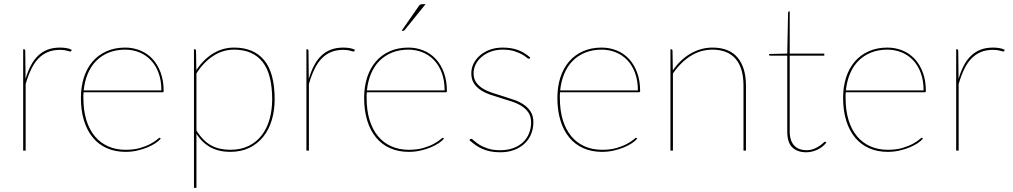

<svg xmlns="http://www.w3.org/2000/svg" viewBox="-20 -728 4894 928"><path d="M92 0V-490H95Q102 -490 102 -482L103.5 -346.5Q114 -382.5 128.8 -410.8Q143.5 -439 163.8 -458.5Q184 -478 210.2 -488Q236.5 -498 270 -498Q284.5 -498 299.8 -495.8Q315 -493.5 327 -487L325 -483Q324 -481.5 323.2 -480.2Q322.5 -479 320 -479Q317.5 -479 313.5 -480.2Q309.5 -481.5 303.8 -483Q298 -484.5 289.8 -485.8Q281.5 -487 270 -487Q237 -487 211.5 -476.5Q186 -466 166 -445.5Q146 -425 131 -394Q116 -363 104 -322V0Z M585 -498Q623.5 -498 657.5 -484.2Q691.5 -470.5 716.8 -443.5Q742 -416.5 756.5 -377.2Q771 -338 771 -287Q771 -284.5 769.2 -283.2Q767.5 -282 765 -282H384Q383 -275 383 -268.5Q383 -262 383 -255Q383 -194 397.5 -147.2Q412 -100.5 438.8 -68.8Q465.5 -37 503.2 -20.5Q541 -4 587 -4Q628 -4 658 -13Q688 -22 708 -33Q728 -44 738.5 -53Q749 -62 751 -62Q753 -62 755 -60L757 -58Q748.5 -47.5 731.8 -36.2Q715 -25 692.2 -15.5Q669.5 -6 642.5 0Q615.5 6 587 6Q536.5 6 496.5 -11.8Q456.5 -29.5 428.8 -63Q401 -96.5 386 -145Q371 -193.5 371 -255Q371 -309 385.5 -353.8Q400 -398.5 427.5 -430.5Q455 -462.5 494.8 -480.2Q534.5 -498 585 -498ZM585 -488Q541 -488 505.8 -473.8Q470.5 -459.5 445 -433.8Q419.5 -408 404.2 -371.5Q389 -335 384.5 -291H760Q760 -338.5 746.5 -375.2Q733 -412 709.2 -437Q685.5 -462 653.5 -475Q621.5 -488 585 -488Z M917.5 180V-490H920.5Q927.5 -490 927.5 -482L929 -389Q962 -439.5 1008.8 -468.8Q1055.5 -498 1111.5 -498Q1206.5 -498 1257 -436.8Q1307.5 -375.5 1307.5 -248Q1307.5 -194.5 1293.8 -148.2Q1280 -102 1253 -67.8Q1226 -33.5 1185.8 -13.8Q1145.5 6 1092.5 6Q984.5 6 929.5 -81.5V180ZM1111.5 -488Q1057 -488 1010.2 -457.5Q963.5 -427 929.5 -373V-97.5Q961.5 -46 1001 -25Q1040.5 -4 1092.5 -4Q1144 -4 1182 -22.8Q1220 -41.5 1245.2 -74.5Q1270.5 -107.5 1283 -152Q1295.5 -196.5 1295.5 -248Q1295.5 -370 1248.8 -429Q1202 -488 1111.5 -488Z M1461 0V-490H1464Q1471 -490 1471 -482L1472.5 -346.5Q1483 -382.5 1497.8 -410.8Q1512.5 -439 1532.8 -458.5Q1553 -478 1579.2 -488Q1605.5 -498 1639 -498Q1653.5 -498 1668.8 -495.8Q1684 -493.5 1696 -487L1694 -483Q1693 -481.5 1692.2 -480.2Q1691.5 -479 1689 -479Q1686.5 -479 1682.5 -480.2Q1678.5 -481.5 1672.8 -483Q1667 -484.5 1658.8 -485.8Q1650.5 -487 1639 -487Q1606 -487 1580.5 -476.5Q1555 -466 1535 -445.5Q1515 -425 1500 -394Q1485 -363 1473 -322V0Z M1740 0ZM1954 -498Q1992.5 -498 2026.5 -484.2Q2060.5 -470.5 2085.8 -443.5Q2111 -416.5 2125.5 -377.2Q2140 -338 2140 -287Q2140 -284.5 2138.2 -283.2Q2136.5 -282 2134 -282H1753Q1752 -275 1752 -268.5Q1752 -262 1752 -255Q1752 -194 1766.5 -147.2Q1781 -100.5 1807.8 -68.8Q1834.5 -37 1872.2 -20.5Q1910 -4 1956 -4Q1997 -4 2027 -13Q2057 -22 2077 -33Q2097 -44 2107.5 -53Q2118 -62 2120 -62Q2122 -62 2124 -60L2126 -58Q2117.5 -47.5 2100.8 -36.2Q2084 -25 2061.2 -15.5Q2038.5 -6 2011.5 0Q1984.5 6 1956 6Q1905.5 6 1865.5 -11.8Q1825.5 -29.5 1797.8 -63Q1770 -96.5 1755 -145Q1740 -193.5 1740 -255Q1740 -309 1754.5 -353.8Q1769 -398.5 1796.5 -430.5Q1824 -462.5 1863.8 -480.2Q1903.5 -498 1954 -498ZM1954 -488Q1910 -488 1874.8 -473.8Q1839.5 -459.5 1814 -433.8Q1788.5 -408 1773.2 -371.5Q1758 -335 1753.5 -291H2129Q2129 -338.5 2115.5 -375.2Q2102 -412 2078.2 -437Q2054.5 -462 2022.5 -475Q1990.5 -488 1954 -488ZM2037 -708 1936 -583Q1933.5 -579 1928 -579H1921L2003 -697Q2007.5 -704 2011.5 -706Q2015.5 -708 2024 -708Z M2541 -447Q2539.5 -444 2536 -444Q2532 -444 2524.2 -450.8Q2516.5 -457.5 2501.8 -465.8Q2487 -474 2464.5 -481Q2442 -488 2409 -488Q2378 -488 2352.2 -478.5Q2326.5 -469 2308 -453.2Q2289.5 -437.5 2279.2 -417Q2269 -396.5 2269 -374Q2269 -347.5 2281.5 -329.8Q2294 -312 2314.2 -299.8Q2334.5 -287.5 2360.5 -279Q2386.5 -270.5 2413.5 -262.2Q2440.5 -254 2466.5 -244.8Q2492.5 -235.5 2512.8 -221.5Q2533 -207.5 2545.5 -187.2Q2558 -167 2558 -137Q2558 -107 2547.2 -80.5Q2536.5 -54 2516 -34.5Q2495.5 -15 2465.8 -3.5Q2436 8 2398 8Q2371.5 8 2350.5 3.8Q2329.5 -0.5 2312 -8Q2294.5 -15.5 2279 -26.5Q2263.5 -37.5 2248.5 -51L2251.5 -54Q2253 -55.5 2254 -56.2Q2255 -57 2257.5 -57Q2261.5 -57 2270.5 -48.5Q2279.5 -40 2295.8 -29.5Q2312 -19 2337 -10.5Q2362 -2 2398 -2Q2434 -2 2461.8 -12.5Q2489.5 -23 2508.5 -41.2Q2527.5 -59.5 2537.2 -83.8Q2547 -108 2547 -136Q2547 -164.5 2534.5 -183.2Q2522 -202 2501.8 -215Q2481.5 -228 2455.5 -236.8Q2429.5 -245.5 2402.5 -253.5Q2375.5 -261.5 2349.5 -270.5Q2323.5 -279.5 2303.2 -292.8Q2283 -306 2270.5 -325.5Q2258 -345 2258 -374Q2258 -398.5 2269 -420.8Q2280 -443 2300 -460.2Q2320 -477.5 2347.8 -487.8Q2375.5 -498 2409 -498Q2450.5 -498 2482 -486.8Q2513.5 -475.5 2543 -450Z M2888 -498Q2926.5 -498 2960.5 -484.2Q2994.5 -470.5 3019.8 -443.5Q3045 -416.5 3059.5 -377.2Q3074 -338 3074 -287Q3074 -284.5 3072.2 -283.2Q3070.5 -282 3068 -282H2687Q2686 -275 2686 -268.5Q2686 -262 2686 -255Q2686 -194 2700.5 -147.2Q2715 -100.5 2741.8 -68.8Q2768.5 -37 2806.2 -20.5Q2844 -4 2890 -4Q2931 -4 2961 -13Q2991 -22 3011 -33Q3031 -44 3041.5 -53Q3052 -62 3054 -62Q3056 -62 3058 -60L3060 -58Q3051.5 -47.5 3034.8 -36.2Q3018 -25 2995.2 -15.5Q2972.5 -6 2945.5 0Q2918.5 6 2890 6Q2839.5 6 2799.5 -11.8Q2759.5 -29.5 2731.8 -63Q2704 -96.5 2689 -145Q2674 -193.5 2674 -255Q2674 -309 2688.5 -353.8Q2703 -398.5 2730.5 -430.5Q2758 -462.5 2797.8 -480.2Q2837.5 -498 2888 -498ZM2888 -488Q2844 -488 2808.8 -473.8Q2773.5 -459.5 2748 -433.8Q2722.5 -408 2707.2 -371.5Q2692 -335 2687.5 -291H3063Q3063 -338.5 3049.5 -375.2Q3036 -412 3012.2 -437Q2988.5 -462 2956.5 -475Q2924.5 -488 2888 -488Z M3220.5 0V-490H3223.5Q3230.5 -490 3230.5 -482L3232 -387.5Q3249 -412.5 3270.2 -433Q3291.5 -453.5 3316 -468Q3340.5 -482.5 3367.5 -490.2Q3394.5 -498 3423.5 -498Q3505 -498 3545.2 -449.5Q3585.5 -401 3585.5 -314V0H3573.5V-314Q3573.5 -355 3564.5 -387.2Q3555.5 -419.5 3536.8 -442Q3518 -464.5 3489.8 -476.2Q3461.5 -488 3423.5 -488Q3366 -488 3317.5 -457.2Q3269 -426.5 3232.5 -372.5V0Z M3877 8Q3834 8 3809.5 -15.5Q3785 -39 3785 -93V-459H3704Q3697 -459 3697 -464V-467L3785 -469L3789 -666Q3789 -668.5 3790.2 -670.8Q3791.5 -673 3794 -673H3797V-469H3964V-459H3797V-93Q3797 -68 3803.2 -50.8Q3809.5 -33.5 3820.5 -22.8Q3831.5 -12 3846 -7Q3860.5 -2 3877 -2Q3898 -2 3913.8 -8.5Q3929.5 -15 3940.5 -22.5Q3951.5 -30 3958.2 -36.5Q3965 -43 3968 -43Q3970 -43 3972 -41L3974 -39Q3966.5 -29 3955.8 -20.2Q3945 -11.5 3932.2 -5.2Q3919.5 1 3905.2 4.5Q3891 8 3877 8Z M4269 -498Q4307.5 -498 4341.5 -484.2Q4375.5 -470.5 4400.8 -443.5Q4426 -416.5 4440.5 -377.2Q4455 -338 4455 -287Q4455 -284.5 4453.2 -283.2Q4451.5 -282 4449 -282H4068Q4067 -275 4067 -268.5Q4067 -262 4067 -255Q4067 -194 4081.5 -147.2Q4096 -100.5 4122.8 -68.8Q4149.5 -37 4187.2 -20.5Q4225 -4 4271 -4Q4312 -4 4342 -13Q4372 -22 4392 -33Q4412 -44 4422.5 -53Q4433 -62 4435 -62Q4437 -62 4439 -60L4441 -58Q4432.5 -47.5 4415.8 -36.2Q4399 -25 4376.2 -15.5Q4353.5 -6 4326.5 0Q4299.5 6 4271 6Q4220.5 6 4180.5 -11.8Q4140.5 -29.5 4112.8 -63Q4085 -96.5 4070 -145Q4055 -193.5 4055 -255Q4055 -309 4069.5 -353.8Q4084 -398.5 4111.5 -430.5Q4139 -462.5 4178.8 -480.2Q4218.5 -498 4269 -498ZM4269 -488Q4225 -488 4189.8 -473.8Q4154.5 -459.5 4129 -433.8Q4103.5 -408 4088.2 -371.5Q4073 -335 4068.5 -291H4444Q4444 -338.5 4430.5 -375.2Q4417 -412 4393.2 -437Q4369.5 -462 4337.5 -475Q4305.5 -488 4269 -488Z M4601.5 0V-490H4604.5Q4611.5 -490 4611.5 -482L4613 -346.5Q4623.5 -382.5 4638.2 -410.8Q4653 -439 4673.2 -458.5Q4693.5 -478 4719.8 -488Q4746 -498 4779.5 -498Q4794 -498 4809.2 -495.8Q4824.5 -493.5 4836.5 -487L4834.5 -483Q4833.5 -481.5 4832.8 -480.2Q4832 -479 4829.5 -479Q4827 -479 4823 -480.2Q4819 -481.5 4813.2 -483Q4807.5 -484.5 4799.2 -485.8Q4791 -487 4779.5 -487Q4746.5 -487 4721 -476.5Q4695.5 -466 4675.5 -445.5Q4655.5 -425 4640.5 -394Q4625.5 -363 4613.5 -322V0Z"/></svg>

Font: Lato Hairline
Style: Regular
Weight: 100
Designer: Lukasz Dziedzic
Foundry: tyPoland Lukasz Dziedzic
Version: Version 2.007; 2014-02-27